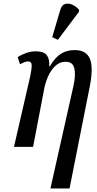

<svg xmlns="http://www.w3.org/2000/svg" viewBox="-20 -830 549 1085"><path d="M265 235 395 -344Q409 -407 400 -444Q391 -481 351 -481Q318 -481 293 -458Q268 -435 251.5 -397.5Q235 -360 228 -319L167 0H59L151 -400Q160 -443 159 -463Q158 -483 138 -483Q129 -483 117.5 -478.5Q106 -474 93 -467L80 -507Q103 -522 129 -531Q155 -540 181 -540Q228 -540 244.5 -518Q261 -496 258 -456H262Q291 -505 324 -526Q357 -547 402 -547Q466 -547 487 -500Q508 -453 489 -350L373 235ZM307 -605 275 -620 321 -775Q329 -802 348 -807.5Q367 -813 388.5 -803.5Q410 -794 427 -775L426 -763Z"/></svg>

Font: Noto Serif ExtraCondensed Medium
Style: Italic
Weight: 500
Width: 2
Italic angle: -12°
Designer: Monotype Design Team
Foundry: Monotype Imaging Inc.
Version: Version 2.013; ttfautohint (v1.8.4.7-5d5b)